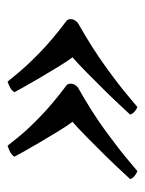

<svg xmlns="http://www.w3.org/2000/svg" viewBox="42 -495 382 506"><g transform="rotate(-90 233.0 -242.0)"><path d="M73 -395Q78 -403 88 -407.5Q98 -412 102 -413Q104 -411 122 -388Q140 -365 175 -330.5Q210 -296 262 -257Q267 -251 265 -242Q264 -236 256 -228Q189 -190 140.5 -154.5Q92 -119 65 -96Q38 -73 35 -71Q31 -72 23.5 -77.5Q16 -83 14 -90Q16 -92 33.5 -111Q51 -130 76 -155.5Q101 -181 125.5 -205Q150 -229 165 -242Q155 -255 140 -279.5Q125 -304 110 -329.5Q95 -355 84.5 -374Q74 -393 73 -395ZM243 -395Q248 -403 257.5 -407.5Q267 -412 271 -413Q273 -411 291.5 -388Q310 -365 345 -330.5Q380 -296 432 -257Q437 -251 435 -242Q434 -236 426 -228Q359 -190 310 -154.5Q261 -119 234 -96Q207 -73 204 -71Q200 -72 193 -77.5Q186 -83 184 -90Q186 -92 203.5 -111Q221 -130 246 -155.5Q271 -181 295.5 -205Q320 -229 335 -242Q325 -255 310 -279.5Q295 -304 280 -329.5Q265 -355 254.5 -374Q244 -393 243 -395Z"/></g></svg>

Font: Amiri
Style: Bold Italic
Weight: 700
Italic angle: 10°
Designer: Khaled Hosny
Version: Version 0.113